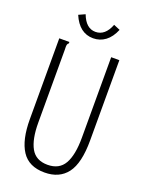

<svg xmlns="http://www.w3.org/2000/svg" viewBox="-148 -846 696 928"><g transform="rotate(20 200.0 -382.5)"><path d="M201 11Q120 11 83.5 -45Q47 -101 47 -207V-623H99V-616Q93 -612 91.5 -605Q90 -598 91 -582V-206Q91 -120 116.5 -74.5Q142 -29 202 -29Q262 -29 288 -74.5Q314 -120 314 -209V-623H356V-210Q356 -93 316.5 -41Q277 11 201 11ZM274 -775 307 -761Q290 -720 262.5 -699.5Q235 -679 200 -679Q129 -679 94 -761L127 -776Q151 -712 200 -712Q250 -712 274 -775Z"/></g></svg>

Font: Inconsolata Condensed Light
Style: Regular
Weight: 300
Width: 3
Monospace: yes
Designer: Raph Levien, Cyreal, Brenton Simpson
Foundry: Raph Levien, Cyreal, Google
Version: Version 3.001; ttfautohint (v1.8.2.53-6de2)